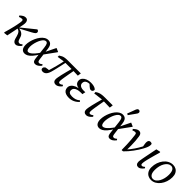

<svg xmlns="http://www.w3.org/2000/svg" viewBox="323 -2193 3634 3634"><g transform="rotate(45 2140.0 -376.5)"><path d="M60 0Q77 -59 89.5 -106Q102 -153 111.5 -192.5Q121 -232 128.5 -268Q136 -304 142 -340Q147 -369 146.5 -386Q146 -403 139.5 -411Q133 -419 120 -419Q101 -419 87 -415Q73 -411 50 -403L37 -429Q77 -464 101 -476Q125 -488 153 -488Q180 -488 196.5 -472Q213 -456 217.5 -425.5Q222 -395 213 -350L142 0L71 8ZM375 13Q347 13 327 -4.5Q307 -22 296 -58L279 -119Q263 -175 244 -196Q225 -217 196 -226L168 -234V-248H173L183 -256L464 -483Q481 -482 493 -470.5Q505 -459 505 -442Q505 -423 489.5 -407.5Q474 -392 426 -366L189 -240L192 -253L227 -247Q255 -242 277 -230.5Q299 -219 315 -200.5Q331 -182 340 -155L357 -103Q367 -74 380 -64.5Q393 -55 410 -55Q424 -55 438.5 -63.5Q453 -72 466 -85L483 -61Q456 -27 428.5 -7Q401 13 375 13Z M614 13Q565 13 539 -22Q513 -57 513 -122Q513 -167 525 -217Q537 -267 559 -315.5Q581 -364 611 -403Q641 -442 677.5 -465Q714 -488 755 -488Q785 -488 807.5 -476Q830 -464 844.5 -436.5Q859 -409 865 -362L876 -272L879 -250L895 -125Q900 -82 909 -68.5Q918 -55 938 -55Q952 -55 967 -62.5Q982 -70 1000 -86L1016 -62Q987 -25 957.5 -6Q928 13 898 13Q876 13 862 4Q848 -5 840.5 -24.5Q833 -44 829 -76L800 -332Q793 -394 778.5 -417.5Q764 -441 740 -441Q716 -441 694.5 -421.5Q673 -402 655 -370Q637 -338 623.5 -299.5Q610 -261 603 -222.5Q596 -184 596 -153Q596 -104 609 -80Q622 -56 645 -56Q668 -56 696 -75Q724 -94 758.5 -133.5Q793 -173 833 -233L852 -201H846Q798 -118 757 -71Q716 -24 681 -5.5Q646 13 614 13ZM869 -211 862 -271 970 -491 1043 -459V-451Z M1102 13Q1078 13 1063.5 2.5Q1049 -8 1049 -30Q1049 -49 1060.5 -62Q1072 -75 1083 -82Q1107 -87 1136 -90.5Q1165 -94 1193 -95L1182 -71L1153 -56Q1168 -104 1182 -152.5Q1196 -201 1209 -249.5Q1222 -298 1233 -346.5Q1244 -395 1254 -443L1295 -442Q1279 -367 1267.5 -315.5Q1256 -264 1248 -228Q1240 -192 1232.5 -163.5Q1225 -135 1217 -106Q1206 -67 1189.5 -40.5Q1173 -14 1151.5 -0.5Q1130 13 1102 13ZM1104 -387V-423Q1132 -442 1156.5 -453.5Q1181 -465 1213 -470Q1245 -475 1293 -475H1635L1625 -405L1480 -410H1259ZM1446 13Q1413 13 1394 -7Q1375 -27 1375 -61Q1375 -71 1376.5 -86.5Q1378 -102 1383 -128Q1388 -154 1397 -195Q1406 -236 1422 -296.5Q1438 -357 1461 -442H1512Q1496 -356 1486 -298.5Q1476 -241 1470 -206Q1464 -171 1461.5 -151Q1459 -131 1458 -119.5Q1457 -108 1457 -98Q1457 -76 1464 -65.5Q1471 -55 1487 -55Q1501 -55 1517 -63Q1533 -71 1549 -84L1565 -60Q1546 -36 1526 -19.5Q1506 -3 1486 5Q1466 13 1446 13Z M1802 13Q1750 13 1714.5 -1Q1679 -15 1660.5 -42Q1642 -69 1642 -107Q1642 -147 1669 -179Q1696 -211 1743 -230.5Q1790 -250 1848 -250L1846 -243Q1798 -245 1765.5 -257.5Q1733 -270 1716.5 -294.5Q1700 -319 1700 -353Q1700 -392 1725.5 -422.5Q1751 -453 1795.5 -470.5Q1840 -488 1896 -488Q1932 -488 1961.5 -482Q1991 -476 2011.5 -465Q2032 -454 2041 -439Q2040 -414 2026.5 -399.5Q2013 -385 1990 -385Q1975 -385 1958 -395.5Q1941 -406 1923 -423L1881 -462H1953L1958 -445Q1941 -449 1927 -450.5Q1913 -452 1898 -452Q1861 -452 1834.5 -441.5Q1808 -431 1794.5 -411.5Q1781 -392 1781 -363Q1781 -339 1794.5 -321Q1808 -303 1833.5 -293Q1859 -283 1896 -283Q1914 -283 1921 -283Q1928 -283 1947 -284L1933 -218Q1924 -219 1914 -219Q1904 -219 1893 -219Q1842 -219 1805 -207.5Q1768 -196 1747.5 -174Q1727 -152 1727 -122Q1727 -83 1751.5 -65.5Q1776 -48 1825 -48Q1874 -48 1911 -60.5Q1948 -73 1985 -104L2004 -82Q1978 -51 1945.5 -30Q1913 -9 1876.5 2Q1840 13 1802 13Z M2081 -387V-423Q2110 -443 2137 -454Q2164 -465 2199.5 -470Q2235 -475 2287 -475H2490L2480 -405L2295 -410H2269ZM2261 13Q2228 13 2208.5 -7Q2189 -27 2189 -61Q2189 -71 2190.5 -86.5Q2192 -102 2196.5 -127.5Q2201 -153 2210.5 -193.5Q2220 -234 2235.5 -293.5Q2251 -353 2274 -436L2325 -445Q2310 -361 2300 -304Q2290 -247 2284.5 -211Q2279 -175 2276 -153.5Q2273 -132 2272.5 -120Q2272 -108 2272 -98Q2272 -76 2279 -65.5Q2286 -55 2302 -55Q2316 -55 2332 -63Q2348 -71 2364 -84L2380 -60Q2361 -36 2341 -19.5Q2321 -3 2301 5Q2281 13 2261 13Z M2611 13Q2562 13 2536 -22Q2510 -57 2510 -122Q2510 -167 2522 -217Q2534 -267 2556 -315.5Q2578 -364 2608 -403Q2638 -442 2674.5 -465Q2711 -488 2752 -488Q2782 -488 2804.5 -476Q2827 -464 2841.5 -436.5Q2856 -409 2862 -362L2873 -272L2876 -250L2892 -125Q2897 -82 2906 -68.5Q2915 -55 2935 -55Q2949 -55 2964 -62.5Q2979 -70 2997 -86L3013 -62Q2984 -25 2954.5 -6Q2925 13 2895 13Q2873 13 2859 4Q2845 -5 2837.5 -24.5Q2830 -44 2826 -76L2797 -332Q2790 -394 2775.5 -417.5Q2761 -441 2737 -441Q2713 -441 2691.5 -421.5Q2670 -402 2652 -370Q2634 -338 2620.5 -299.5Q2607 -261 2600 -222.5Q2593 -184 2593 -153Q2593 -104 2606 -80Q2619 -56 2642 -56Q2665 -56 2693 -75Q2721 -94 2755.5 -133.5Q2790 -173 2830 -233L2849 -201H2843Q2795 -118 2754 -71Q2713 -24 2678 -5.5Q2643 13 2611 13ZM2866 -211 2859 -271 2967 -491 3040 -459V-451ZM2792 -559Q2808 -601 2824 -643Q2840 -685 2855 -727Q2861 -742 2868 -750.5Q2875 -759 2883 -762.5Q2891 -766 2899 -766Q2917 -766 2928 -754.5Q2939 -743 2939 -729Q2939 -716 2934 -705Q2929 -694 2915 -676Q2892 -643 2868 -610Q2844 -577 2821 -544Z M3206 0Q3206 -77 3203 -141.5Q3200 -206 3195.5 -262.5Q3191 -319 3184 -372Q3182 -391 3177.5 -401Q3173 -411 3166 -415Q3159 -419 3148 -419Q3135 -419 3121.5 -415Q3108 -411 3087 -403L3074 -429Q3113 -463 3135.5 -475.5Q3158 -488 3185 -488Q3205 -488 3219.5 -479.5Q3234 -471 3243.5 -454Q3253 -437 3257 -409Q3265 -361 3269 -303Q3273 -245 3274 -183Q3275 -121 3273 -59L3258 -61Q3288 -94 3313.5 -127Q3339 -160 3361 -192Q3383 -224 3402.5 -257Q3422 -290 3440 -323Q3448 -337 3452.5 -346.5Q3457 -356 3461 -366L3448 -313L3436 -384Q3435 -394 3433.5 -405Q3432 -416 3432 -423Q3432 -461 3446.5 -477.5Q3461 -494 3486 -494Q3500 -494 3510 -489.5Q3520 -485 3524 -481Q3526 -477 3527.5 -470Q3529 -463 3529 -454Q3529 -428 3517.5 -394.5Q3506 -361 3479 -311Q3458 -272 3431.5 -231Q3405 -190 3375 -149.5Q3345 -109 3312 -70.5Q3279 -32 3244 2L3211 5Z M3655 13Q3624 13 3606 -7.5Q3588 -28 3588 -65Q3588 -73 3589 -83.5Q3590 -94 3593 -113Q3596 -132 3601.5 -163Q3607 -194 3617 -243L3662 -470L3745 -488L3753 -478L3719 -356Q3707 -312 3697.5 -276Q3688 -240 3681 -211.5Q3674 -183 3669.5 -161Q3665 -139 3663 -122Q3661 -105 3661 -93Q3661 -73 3668 -64Q3675 -55 3691 -55Q3705 -55 3718 -63.5Q3731 -72 3747 -85L3763 -61Q3735 -25 3709 -6Q3683 13 3655 13Z M3999 13Q3954 13 3916.5 -7Q3879 -27 3857 -66.5Q3835 -106 3835 -163Q3835 -231 3855.5 -289.5Q3876 -348 3911.5 -393Q3947 -438 3994 -463Q4041 -488 4093 -488Q4139 -488 4175 -468Q4211 -448 4231.5 -409Q4252 -370 4252 -313Q4252 -248 4232 -189Q4212 -130 4177 -84.5Q4142 -39 4096.5 -13Q4051 13 3999 13ZM4010 -27Q4046 -27 4075.5 -50Q4105 -73 4126.5 -112Q4148 -151 4159.5 -199.5Q4171 -248 4171 -298Q4171 -379 4146 -413.5Q4121 -448 4082 -448Q4047 -448 4017 -426.5Q3987 -405 3964 -367.5Q3941 -330 3928.5 -280.5Q3916 -231 3916 -175Q3916 -96 3943 -61.5Q3970 -27 4010 -27Z"/></g></svg>

Font: Source Serif 4
Style: Italic
Weight: 400
Italic angle: -12°
Designer: Frank Grießhammer
Foundry: Adobe Systems Incorporated
Version: Version 4.004;hotconv 1.0.116;makeotfexe 2.5.65601